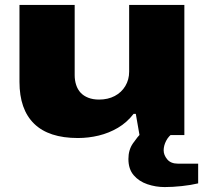

<svg xmlns="http://www.w3.org/2000/svg" viewBox="-20 -548 828 779"><path d="M648 211Q612 211 578 199.5Q544 188 522.5 163Q501 138 501 97Q501 60 519.5 33.5Q538 7 556 -12H682V-8Q664 4 654 23.5Q644 43 644 62Q644 81 658.5 98.5Q673 116 702 116H784V196Q755 203 717.5 207Q680 211 648 211ZM296 12Q178 12 118.5 -46Q59 -104 59 -216V-528H283V-243Q283 -222 289 -203.5Q295 -185 307 -172Q319 -159 338 -151.5Q357 -144 382 -144Q418 -144 445.5 -158.5Q473 -173 488.5 -199Q504 -225 504 -257V-528H728V0H546L531 -86H522Q495 -51 458.5 -29.5Q422 -8 380.5 2Q339 12 296 12Z"/></svg>

Font: Archivo Expanded Black
Style: Regular
Weight: 900
Width: 7
Designer: Hector Gatti
Foundry: Omnibus-Type
Version: Version 2.001